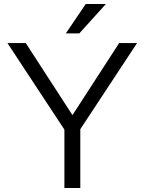

<svg xmlns="http://www.w3.org/2000/svg" viewBox="-20 -934 719 954"><path d="M300 0H379V-292L661 -720H572L340 -362L108 -720H17L300 -290ZM307 -768H374L506 -914H406Z"/></svg>

Font: Aspekta 350
Style: Regular
Weight: 350
Designer: Ivo Dolenc
Version: Version 2.000